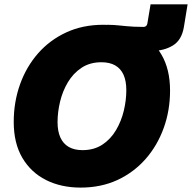

<svg xmlns="http://www.w3.org/2000/svg" viewBox="-20 -851 881 881"><path d="M452.1 -620.6 471.7 -737.3Q488.8 -737.3 502.7 -736.3Q516.6 -735.4 530.5 -733.9Q544.4 -732.4 559.8 -731Q575.2 -729.5 594.2 -728.5Q613.3 -727.5 638.2 -727.5Q653.3 -727.5 656.2 -743.2L670.9 -831.1H840.8L823.7 -726.6Q813.5 -666.5 772.9 -642.1Q732.4 -617.7 679.7 -617.7Q651.4 -617.7 622.8 -618.2Q594.2 -618.7 565.9 -619.4Q537.6 -620.1 509 -620.4Q480.5 -620.6 452.1 -620.6ZM350.1 9.8Q260.3 9.8 190.9 -25.1Q121.6 -60.1 82.3 -127.2Q43 -194.3 43 -291.5Q43 -382.8 71.8 -463.6Q100.6 -544.4 154.5 -606Q208.5 -667.5 284.2 -702.4Q359.9 -737.3 453.6 -737.3Q543 -737.3 612.1 -702.6Q681.2 -668 720.7 -600.6Q760.3 -533.2 760.3 -435.5Q760.3 -344.2 731.2 -263.7Q702.1 -183.1 648.2 -121.6Q594.2 -60.1 518.8 -25.1Q443.4 9.8 350.1 9.8ZM358.4 -162.1Q411.6 -162.1 449.7 -187.3Q487.8 -212.4 512.2 -253.7Q536.6 -294.9 548.1 -343Q559.6 -391.1 559.6 -437Q559.6 -479.5 546.9 -507.8Q534.2 -536.1 508.8 -550.8Q483.4 -565.4 445.3 -565.4Q392.6 -565.4 354.2 -540Q315.9 -514.6 291.5 -473.6Q267.1 -432.6 255.6 -384.5Q244.1 -336.4 244.1 -290.5Q244.1 -248.5 257.1 -220Q270 -191.4 295.4 -176.8Q320.8 -162.1 358.4 -162.1Z"/></svg>

Font: Inter 16pt Black
Style: Italic
Weight: 900
Italic angle: -9.3988°
Version: Version 4.001;git-66647c0bb